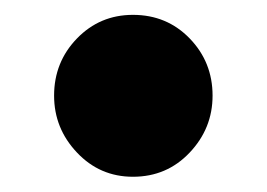

<svg xmlns="http://www.w3.org/2000/svg" viewBox="-20 -380 350 252"><path d="M154.5 -148Q111 -148 81 -179.8Q51 -211.5 51 -254.5Q51 -298.5 81 -329.5Q111 -360.5 154.5 -360.5Q199 -360.5 229 -329.5Q259 -298.5 259 -254.5Q259 -211.5 229 -179.8Q199 -148 154.5 -148Z"/></svg>

Font: Fraunces 9pt SuperSoft
Style: Bold
Weight: 700
Version: Version 1.000;[b76b70a41]